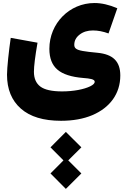

<svg xmlns="http://www.w3.org/2000/svg" viewBox="-20 -572 834 1257"><path d="M411.1 664.6 512.7 563.5 426.8 478 512.7 392.6 411.1 291.5 310.5 392.6 395.5 478 310.5 563.5ZM748 -518.1C694.3 -541 644.5 -552.2 598.6 -552.2C434.6 -552.2 303.2 -418.9 303.2 -252.4C303.2 -191.4 320.8 -146 356 -116.2C391.1 -85.9 447.3 -67.9 524.9 -61.5C569.3 -58.1 600.1 -53.7 600.1 -36.6C600.1 -26.4 590.3 -16.6 570.3 -6.8C530.3 12.7 461.9 26.4 386.2 26.4C319.3 26.4 272 15.6 244.1 -5.4C216.3 -26.4 202.1 -58.6 202.1 -102.1C202.1 -138.7 210 -202.1 225.6 -292.5L50.3 -324.2C38.1 -241.7 25.9 -127.9 25.9 -83C25.9 12.2 56.2 85.9 116.7 139.2C177.2 192.4 264.6 218.8 379.4 218.8C457.5 218.8 525.9 206.5 584 182.1C700.2 132.8 767.6 41 767.6 -77.6C767.6 -169.9 720.2 -216.8 617.2 -226.6C574.7 -230.5 543 -234.4 521.5 -238.3C478 -246.1 466.3 -257.3 466.3 -278.8C466.3 -305.7 478 -327.6 501.5 -345.7C524.9 -363.8 553.7 -372.6 588.4 -372.6C621.1 -372.6 654.8 -366.2 690.4 -353Z"/></svg>

Font: Estedad Black
Style: Regular
Weight: 900
Designer: Amin Abedi
Version: Version 7.3